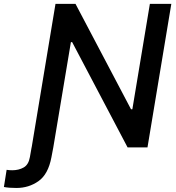

<svg xmlns="http://www.w3.org/2000/svg" viewBox="-121 -747 893 973"><path d="M39.1 0H39.4L160.2 -727.3H261.7L543 -193.2H549.7L638.5 -727.3H747.2L626.4 0H525.6L244.7 -533.4H238.3L149.1 0L139.6 50.1Q123.2 136.4 74 171Q24.9 205.6 -37.6 205.6Q-54 205.6 -71.6 204.4Q-89.1 203.1 -101.2 200.6L-87.4 113.6Q-74.9 115.8 -58.9 115.8Q-25.9 115.8 -1.1 101.7Q23.8 87.7 30.5 49Z"/></svg>

Font: Inter UI Medium
Style: Italic
Weight: 500
Italic angle: 9.39999°
Designer: Rasmus Andersson
Foundry: rsms
Version: 3.2;8d6f07862